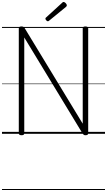

<svg xmlns="http://www.w3.org/2000/svg" viewBox="-20 -1346 1076 1931"><path d="M197 14Q169 14 169 -5V-1061Q169 -1071 176 -1075.5Q183 -1080 196 -1080Q208 -1080 214.5 -1076.5Q221 -1073 227 -1065L812 -102V-1061Q812 -1071 818.5 -1075.5Q825 -1080 839 -1080Q867 -1080 867 -1061V-5Q867 5 860 9.5Q853 14 840 14Q829 14 823.5 10.5Q818 7 811 -2L224 -969V-5Q224 5 217.5 9.5Q211 14 197 14ZM462 -1132Q454 -1132 445.5 -1141Q437 -1150 437 -1157Q437 -1159 437.5 -1162.5Q438 -1166 442 -1169L604 -1317Q608 -1321 611 -1323.5Q614 -1326 619 -1326Q626 -1326 633.5 -1320.5Q641 -1315 646.5 -1307Q652 -1299 652 -1292Q652 -1288 650.5 -1285Q649 -1282 644 -1277L475 -1139Q471 -1136 468 -1134Q465 -1132 462 -1132ZM0 555H1036V565H0ZM0 -20H1036V0H0ZM0 -505H1036V-500H0ZM0 -1075H1036V-1065H0Z"/></svg>

Font: Playwrite AR Guides
Style: Regular
Weight: 400
Designer: Veronika Burian, José Scaglione
Foundry: TypeTogether
Version: Version 1.003